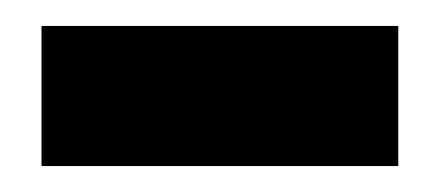

<svg xmlns="http://www.w3.org/2000/svg" viewBox="-20 -312 338 148"><path d="M287 -184H12V-292H287Z"/></svg>

Font: Tajawal ExtraBold
Style: Regular
Weight: 800
Designer: Boutros Fonts
Foundry: Created by Boutros International 2017
Version: Version 1.700